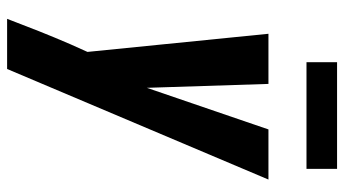

<svg xmlns="http://www.w3.org/2000/svg" viewBox="-234 -519 968 540"><g transform="rotate(90 250.0 -249.0)"><path d="M33 215Q50 170 67.5 126Q85 82 104 38L126 -11L75 -520H216L227 -178L344 -520H485L174 215ZM155 -627V-713H455V-627Z"/></g></svg>

Font: Iosevka Heavy Oblique
Style: Regular
Weight: 900
Italic angle: -9°
Monospace: yes
Designer: Belleve Invis
Foundry: Belleve Invis
Version: Version 32.5.0; ttfautohint (v1.8.4)